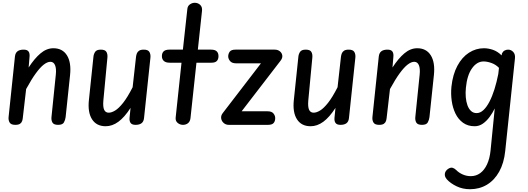

<svg xmlns="http://www.w3.org/2000/svg" viewBox="-20 -898 3798 1381"><path d="M89.5 0Q59 0 49 -17.2Q39 -34.5 42 -58.5L87.5 -492Q90.5 -517.5 106 -529.2Q121.5 -541 150 -541Q175.5 -541 185.2 -527.8Q195 -514.5 192.5 -489.5L186 -412.5Q228 -477.5 271.5 -514.2Q315 -551 364 -551Q429.5 -551 461.5 -500Q493.5 -449 484 -358.5L452 -55.5Q449.5 -35 439.8 -17.5Q430 0 398 0Q366 0 356.8 -17.2Q347.5 -34.5 350.5 -58.5L381.5 -361.5Q386 -405.5 375.8 -429.5Q365.5 -453.5 342.5 -453.5Q321 -453.5 295 -433.5Q269 -413.5 237.8 -370.8Q206.5 -328 168 -257.5L144.5 -54.5Q143.5 -40.5 139.5 -28.2Q135.5 -16 124.5 -8Q113.5 0 89.5 0Z M740 10Q674 10 642 -40Q610 -90 619.5 -178.5L652 -489Q653.5 -508 664 -524.5Q674.5 -541 705 -541Q736.5 -541 745.8 -524.2Q755 -507.5 752.5 -483.5L723.5 -175.5Q719.5 -130 729 -108.8Q738.5 -87.5 762 -87.5Q782.5 -87.5 808.2 -103Q834 -118.5 865.5 -158.2Q897 -198 934 -270.5L958.5 -490Q960 -502 964.5 -513.8Q969 -525.5 980.5 -533.2Q992 -541 1014.5 -541Q1045 -541 1054.8 -524Q1064.5 -507 1062 -483.5L1016 -49Q1013.5 -23.5 998.2 -11.8Q983 0 955 0Q929.5 0 919.5 -13.5Q909.5 -27 912 -52L919 -122Q875.5 -54.5 831.5 -22.2Q787.5 10 740 10Z M1296 0Q1274.5 0 1257.8 -14Q1241 -28 1243.5 -52.5L1285.5 -447H1200.5Q1172 -447 1158.2 -459.8Q1144.5 -472.5 1144.5 -494Q1144.5 -516.5 1157.2 -528.8Q1170 -541 1198 -541H1295.5L1327.5 -833Q1329.5 -855 1346 -866.5Q1362.5 -878 1380.5 -878Q1404 -878 1420 -862.8Q1436 -847.5 1433 -820L1403 -541H1498.5Q1526 -541 1538.8 -528.8Q1551.5 -516.5 1551.5 -494Q1551.5 -472 1539.8 -459.5Q1528 -447 1501.5 -447H1393L1350 -47.5Q1347 -23.5 1332 -11.8Q1317 0 1296 0Z M1625.5 0Q1604 0 1588.8 -13.5Q1573.5 -27 1570.8 -46.8Q1568 -66.5 1582.5 -85L1857 -442.5H1678.5Q1648 -442.5 1634.8 -458.8Q1621.5 -475 1621.5 -492.5Q1621.5 -511 1632.2 -526Q1643 -541 1673.5 -541H1956Q1978 -541 1993 -529Q2008 -517 2010.5 -498.5Q2013 -480 1997 -460L1718 -97.5H1905Q1934.5 -97.5 1947 -81.8Q1959.5 -66 1959.5 -48.5Q1959.5 -26 1948 -13Q1936.5 0 1908 0Z M2214 10Q2148 10 2116 -40Q2084 -90 2093.5 -178.5L2126 -489Q2127.5 -508 2138 -524.5Q2148.5 -541 2179 -541Q2210.5 -541 2219.8 -524.2Q2229 -507.5 2226.5 -483.5L2197.5 -175.5Q2193.5 -130 2203 -108.8Q2212.5 -87.5 2236 -87.5Q2256.5 -87.5 2282.2 -103Q2308 -118.5 2339.5 -158.2Q2371 -198 2408 -270.5L2432.5 -490Q2434 -502 2438.5 -513.8Q2443 -525.5 2454.5 -533.2Q2466 -541 2488.5 -541Q2519 -541 2528.8 -524Q2538.5 -507 2536 -483.5L2490 -49Q2487.5 -23.5 2472.2 -11.8Q2457 0 2429 0Q2403.5 0 2393.5 -13.5Q2383.5 -27 2386 -52L2393 -122Q2349.5 -54.5 2305.5 -22.2Q2261.5 10 2214 10Z M2706.5 0Q2676 0 2666 -17.2Q2656 -34.5 2659 -58.5L2704.5 -492Q2707.5 -517.5 2723 -529.2Q2738.5 -541 2767 -541Q2792.5 -541 2802.2 -527.8Q2812 -514.5 2809.5 -489.5L2803 -412.5Q2845 -477.5 2888.5 -514.2Q2932 -551 2981 -551Q3046.5 -551 3078.5 -500Q3110.5 -449 3101 -358.5L3069 -55.5Q3066.5 -35 3056.8 -17.5Q3047 0 3015 0Q2983 0 2973.8 -17.2Q2964.5 -34.5 2967.5 -58.5L2998.5 -361.5Q3003 -405.5 2992.8 -429.5Q2982.5 -453.5 2959.5 -453.5Q2938 -453.5 2912 -433.5Q2886 -413.5 2854.8 -370.8Q2823.5 -328 2785 -257.5L2761.5 -54.5Q2760.5 -40.5 2756.5 -28.2Q2752.5 -16 2741.5 -8Q2730.5 0 2706.5 0Z M3394 10Q3345 10 3310.5 -15Q3276 -40 3256 -81.2Q3236 -122.5 3229 -173Q3222 -223.5 3227 -274Q3236.5 -362.5 3269.8 -424.5Q3303 -486.5 3353 -518.8Q3403 -551 3461 -551Q3492 -551 3525.2 -539.8Q3558.5 -528.5 3588 -499.5L3590 -512.5Q3596.5 -527 3608.5 -534Q3620.5 -541 3634.5 -541Q3656 -541 3671.5 -524.5Q3687 -508 3684 -478.5L3614 187.5Q3605 275 3570.5 336.8Q3536 398.5 3482 430.8Q3428 463 3360.5 463Q3308 463 3264.2 442Q3220.5 421 3194.5 392.5Q3176.5 372 3179.8 351Q3183 330 3203.5 316.5Q3222 304.5 3236.2 309.2Q3250.5 314 3260.5 324.5Q3281 345 3308.5 357Q3336 369 3366 369Q3404 369 3433.8 347.5Q3463.5 326 3483 284.5Q3502.5 243 3508.5 184L3538.5 -118Q3523 -86 3501.5 -56.8Q3480 -27.5 3453.2 -8.8Q3426.5 10 3394 10ZM3331 -266Q3327.5 -231.5 3330.2 -199Q3333 -166.5 3342.2 -140.8Q3351.5 -115 3368 -99.8Q3384.5 -84.5 3408 -84.5Q3434 -84.5 3457.2 -106.2Q3480.5 -128 3500.5 -166.5Q3520.5 -205 3536.5 -256Q3552.5 -307 3564 -365.5L3569 -410Q3545 -434.5 3514.2 -445.2Q3483.5 -456 3458.5 -456Q3410 -456 3374.8 -406.2Q3339.5 -356.5 3331 -266Z"/></svg>

Font: Edu SA Hand Medium
Style: Regular
Weight: 500
Designer: Tina and Corey Anderson, Eben Sorkin, Mirko Velimirovic
Foundry: Google for Education
Version: Version 2.000